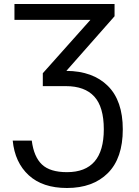

<svg xmlns="http://www.w3.org/2000/svg" viewBox="-20 -731 692 959"><path d="M43.5 -28.8H138.7Q148.9 52.2 189.5 90.6Q230 128.9 314.5 128.9Q498.5 128.9 498.5 -85Q498.5 -196.8 450.9 -248.8Q403.3 -300.8 309.1 -300.8H193.8V-365.2L431.6 -631.8H52.2V-710.9H552.2V-649.9L311.5 -377Q443.8 -376 518.6 -302Q593.3 -228 593.3 -85Q593.3 59.1 518.8 133.5Q444.3 208 314.5 208Q192.9 208 123.5 144.3Q54.2 80.6 43.5 -28.8Z"/></svg>

Font: Bert Sans Medium
Style: Regular
Weight: 500
Designer: Christian Robertson, Adam Twardoch, & Cristiano Sobral
Foundry: Google
Version: Version 12.135;January 10, 2020;FontCreator 12.0.0.2547 64-b